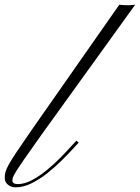

<svg xmlns="http://www.w3.org/2000/svg" viewBox="-48 -799 597 820"><path d="M19.5 1Q-1 1 -14.4 -10.5Q-27.8 -22 -27.8 -38.6Q-27.8 -51.8 -24.7 -64.2Q-21.5 -76.7 -10.5 -96.4Q0.5 -116.2 22.9 -149.9Q45.4 -183.6 84 -239.3L461.4 -778.8Q468.3 -778.3 478.8 -777.3Q489.3 -776.4 508.8 -776.9Q512.7 -776.9 517.8 -777.6Q522.9 -778.3 529.3 -778.8L127.9 -221.7Q84 -160.2 59.1 -124.3Q34.2 -88.4 22.5 -69.6Q10.7 -50.8 7.8 -42.7Q4.9 -34.7 4.9 -28.8Q4.9 -12.7 27.8 -12.7Q56.6 -12.7 88.6 -29.8Q120.6 -46.9 151.9 -72.5Q183.1 -98.1 209.5 -125Q235.8 -151.9 254.2 -172.4Q272.5 -192.9 278.3 -198.2L288.1 -189.9Q281.7 -183.6 262.7 -162.6Q243.7 -141.6 215.8 -114Q188 -86.4 155 -60.1Q122.1 -33.7 87.2 -16.4Q52.2 1 19.5 1Z"/></svg>

Font: Pinyon Script
Style: Regular
Weight: 400
Designer: Nicole Fally, Eben Sorkin
Foundry: Sorkin Type Co.
Version: Version 1.008; ttfautohint (v1.8.4.7-5d5b)